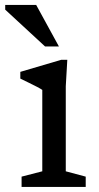

<svg xmlns="http://www.w3.org/2000/svg" viewBox="-42 -736 388 756"><path d="M223 -500.5 217 -396.5V-61.5L295.5 -40.5V0H43V-40.5L124.5 -61.5V-382Q119 -386 104.2 -393.8Q89.5 -401.5 71.5 -410.2Q53.5 -419 38 -426.5V-453L199 -500.5ZM190 -553H135.5L-21.5 -698V-716.5H100.5Z"/></svg>

Font: Newsreader 9pt
Style: Regular
Weight: 400
Designer: Hugues Gentile
Foundry: Production Type
Version: Version 1.003